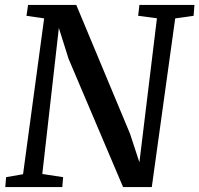

<svg xmlns="http://www.w3.org/2000/svg" viewBox="-20 -763 813 783"><path d="M1.5 0 5 -40.5 74 -52.5 160 -688 88 -698.5 94.5 -743H291L510.5 -217L548.5 -101L620 -688.5L543.5 -698.5L548.5 -743H773L769.5 -698.5L694.5 -688L599 0H482L259.5 -523.5L220 -649L152.5 -53.5L237.5 -40.5L234 0Z"/></svg>

Font: Merriweather 24pt Medium
Style: Italic
Weight: 500
Italic angle: -7.8°
Version: Version 2.101